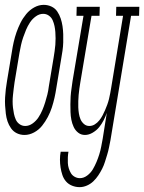

<svg xmlns="http://www.w3.org/2000/svg" viewBox="-36 -548 594 791"><path d="M65 8Q48 8 33.5 1Q19 -6 9.5 -19.5Q0 -33 -5 -48Q-10 -63 -12 -79.5Q-14 -96 -15 -113Q-16 -130 -15 -147Q-14 -164 -12 -181Q-10 -198 -7 -215L13 -335Q16 -355 20.5 -375Q25 -395 32 -415Q39 -435 48.5 -454Q58 -473 72 -490Q86 -507 105 -517.5Q124 -528 144 -528Q161 -528 176 -521Q191 -514 200 -500.5Q209 -487 214 -472Q219 -457 221.5 -440.5Q224 -424 224.5 -407Q225 -390 224.5 -373Q224 -356 221.5 -339Q219 -322 216 -305L196 -185Q193 -165 188.5 -145Q184 -125 177.5 -105Q171 -85 161 -66Q151 -47 137.5 -30Q124 -13 104.5 -2.5Q85 8 65 8ZM68 -29Q84 -29 98.5 -39.5Q113 -50 122.5 -64.5Q132 -79 138.5 -94.5Q145 -110 150 -126Q155 -142 159 -158Q163 -174 165 -191L185 -311Q187 -324 189 -337Q191 -350 192 -363.5Q193 -377 193 -390Q193 -403 192 -416Q191 -429 188.5 -441Q186 -453 181 -464.5Q176 -476 165.5 -483.5Q155 -491 142 -491Q126 -491 111.5 -480.5Q97 -470 87.5 -455.5Q78 -441 71.5 -425.5Q65 -410 59.5 -394Q54 -378 50.5 -362Q47 -346 44 -329L24 -209Q22 -196 20.5 -183Q19 -170 17.5 -156.5Q16 -143 16 -130Q16 -117 17.5 -104Q19 -91 21.5 -79Q24 -67 29 -55.5Q34 -44 44.5 -36.5Q55 -29 68 -29ZM292 223Q276 223 261 217Q246 211 236 199.5Q226 188 221 173Q216 158 213.5 142Q211 126 211 109.5Q211 93 214 77H246Q244 89 243.5 100.5Q243 112 243.5 123.5Q244 135 247.5 146Q251 157 256.5 166Q262 175 272 180.5Q282 186 293 186Q309 186 323.5 175Q338 164 346.5 149.5Q355 135 361.5 119.5Q368 104 373 88Q378 72 381 56Q384 40 387 24L404 -83Q399 -68 391 -52.5Q383 -37 372.5 -24Q362 -11 346 -1.5Q330 8 314 8Q298 8 286 -1.5Q274 -11 267.5 -25Q261 -39 258 -54.5Q255 -70 254.5 -86Q254 -102 254 -118Q254 -134 255 -150Q256 -166 258.5 -182.5Q261 -199 263 -215L308 -483H279L280 -520H375L374 -483H341L295 -209Q293 -196 291 -183Q289 -170 288 -157Q287 -144 286.5 -131.5Q286 -119 286.5 -106Q287 -93 289 -80.5Q291 -68 295.5 -57Q300 -46 309.5 -37.5Q319 -29 332 -29Q344 -29 354.5 -35.5Q365 -42 373 -52Q381 -62 386.5 -72.5Q392 -83 397 -94.5Q402 -106 406 -117Q410 -128 413 -140Q416 -152 418 -163.5Q420 -175 422 -186L471 -483H442L443 -520H538L537 -483H504L419 30Q416 45 413 60Q410 75 405.5 89.5Q401 104 396.5 118.5Q392 133 385 147Q378 161 369 174.5Q360 188 348.5 199Q337 210 322 216.5Q307 223 292 223Z"/></svg>

Font: Iosevka Curly Slab Extralight
Style: Italic
Weight: 200
Italic angle: -9°
Monospace: yes
Designer: Belleve Invis
Foundry: Belleve Invis
Version: Version 22.1.2; ttfautohint (v1.8.4)